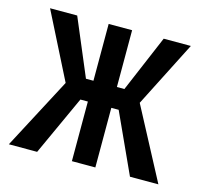

<svg xmlns="http://www.w3.org/2000/svg" viewBox="-83 -621 765 714"><g transform="rotate(15 300.0 -264.0)"><path d="M369.6 -229.5 474.6 0H584L438.5 -274.9L567.4 -528.3H462.9L370.1 -309.6H341.3V-528.3H251V-309.6H222.2L129.9 -528.3H25.4L153.3 -274.9L8.3 0H117.2L222.2 -229.5H251V0H341.3V-229.5Z"/></g></svg>

Font: RobotoMono Nerd Font
Style: Regular
Weight: 400
Monospace: yes
Designer: Google
Version: Version 3.000;Nerd Fonts 3.2.1